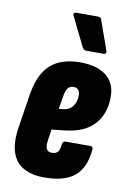

<svg xmlns="http://www.w3.org/2000/svg" viewBox="-82 -759 551 817"><g transform="rotate(10 193.5 -351.0)"><path d="M168 6Q82 6 45.5 -41.5Q9 -89 23 -182L46 -330Q60 -420 106 -461.5Q152 -503 235 -503Q307 -503 347 -471.5Q387 -440 387 -381Q387 -308 346.5 -262.5Q306 -217 225 -207L163 -200L156 -153Q152 -128 158 -115.5Q164 -103 181 -103Q198 -103 206.5 -112.5Q215 -122 217 -146Q219 -160 231 -160H337Q351 -160 349 -146Q342 -67 298.5 -30.5Q255 6 168 6ZM178 -292 197 -294Q224 -297 238 -316.5Q252 -336 252 -362Q252 -395 224 -395Q208 -395 199.5 -384Q191 -373 187 -347ZM251 -556Q244 -556 239.5 -560Q235 -564 232 -570L171 -694Q168 -699 170.5 -703.5Q173 -708 178 -708H273Q281 -708 285.5 -704.5Q290 -701 291 -694L335 -570Q337 -564 334.5 -560Q332 -556 325 -556Z"/></g></svg>

Font: Sofia Sans Extra Condensed Black
Style: Italic
Weight: 900
Italic angle: -9°
Version: Version 4.100